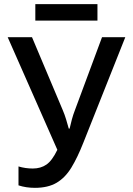

<svg xmlns="http://www.w3.org/2000/svg" viewBox="-20 -893 640 924"><path d="M148 11Q127 11 107 8Q87 5 69 -1V-92Q102 -82 138 -82Q176 -82 203.5 -101Q231 -120 256 -172L17 -714H134L282 -363Q291 -342 298 -319Q305 -296 311 -274H315Q320 -296 326 -318.5Q332 -341 341 -364L471 -714H583L381 -206Q353 -135 323.5 -86.5Q294 -38 252.5 -13.5Q211 11 148 11ZM150 -794V-873H449V-794Z"/></svg>

Font: Noto Sans Mono Medium
Style: Regular
Weight: 500
Designer: Monotype Design Team
Foundry: Monotype Imaging Inc.
Version: Version 2.014